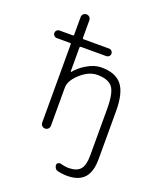

<svg xmlns="http://www.w3.org/2000/svg" viewBox="-174 -877 980 1188"><g transform="rotate(20 316.0 -283.0)"><path d="M62.5 -572.3Q52.7 -572.3 45.4 -579.6Q38.1 -586.9 38.1 -597.2Q38.1 -607.4 45.4 -614.7Q52.7 -622.1 62.5 -622.1H150.4Q157.2 -622.1 157.2 -628.9V-744.1Q157.2 -756.8 165.5 -765.1Q173.8 -773.4 186 -773.4Q198.2 -773.4 206.5 -765.1Q214.8 -756.8 214.8 -744.1V-628.9Q214.8 -622.1 222.7 -622.1H388.7Q399.4 -622.1 406.7 -614.7Q414.1 -607.4 414.1 -597.2Q414.1 -586.9 406.7 -579.6Q399.4 -572.3 388.7 -572.3H222.7Q214.8 -572.3 214.8 -564.5V-408.2Q214.8 -407.2 216.8 -406.2Q218.8 -405.3 219.7 -407.2Q248 -441.4 289.1 -465.8Q337.9 -496.1 387.7 -496.1Q478.5 -496.1 520.5 -444.8Q562.5 -393.6 562.5 -273.4V42Q562.5 127 525.9 167Q489.3 207 413.1 207Q381.8 207 351.6 199.2Q340.8 197.3 334 188Q327.1 178.7 327.1 167Q327.1 158.2 334.5 152.8Q341.8 147.5 350.6 149.4Q377.9 157.2 403.3 158.2Q459 158.2 482.4 131.3Q505.9 104.5 505.9 42V-266.6Q505.9 -374 477.1 -409.2Q448.2 -444.3 377.9 -444.3Q322.3 -444.3 268.6 -396Q214.8 -347.7 214.8 -300.8V-50.8Q214.8 -38.1 206.5 -29.8Q198.2 -21.5 186 -21.5Q173.8 -21.5 165.5 -29.8Q157.2 -38.1 157.2 -50.8V-564.5Q157.2 -572.3 150.4 -572.3Z"/></g></svg>

Font: Gen Jyuu Gothic Light
Style: Regular
Weight: 200
Designer: [Source Han Sans]
Ryoko NISHIZUKA  (kana & ideographs); Paul D. Hunt (Latin, Greek & Cyrillic); Wenlong ZHANG  (bopomofo
Version: Version 1.002.20150607